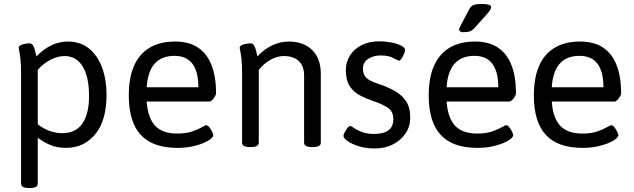

<svg xmlns="http://www.w3.org/2000/svg" viewBox="-20 -738 3190 966"><path d="M126 208Q86 208 86 186V-371Q86 -412 83 -439Q80 -466 77 -480.5Q74 -495 74 -497Q74 -504 80.5 -508.5Q87 -513 96 -515.5Q105 -518 114 -519Q123 -520 128 -520Q140 -520 146.5 -509Q153 -498 156.5 -482.5Q160 -467 163 -454Q200 -492 239.5 -510.5Q279 -529 322 -529Q384 -529 427.5 -494Q471 -459 493.5 -398.5Q516 -338 516 -261Q516 -131 459 -62.5Q402 6 313 6Q267 6 233 -8.5Q199 -23 170 -45V186Q170 208 130 208ZM294 -68Q361 -68 394.5 -116.5Q428 -165 428 -254Q428 -351 396 -403.5Q364 -456 305 -456Q272 -456 236.5 -438.5Q201 -421 170 -387V-113Q197 -91 228.5 -79.5Q260 -68 294 -68Z M873 6Q749 6 688.5 -59Q628 -124 628 -258Q628 -347 654.5 -407Q681 -467 733 -498Q785 -529 861 -529Q930 -529 975.5 -499Q1021 -469 1044 -411Q1067 -353 1067 -268Q1067 -262 1061.5 -252.5Q1056 -243 1048 -235Q1040 -227 1034 -227H718Q724 -144 761 -105Q798 -66 872 -66Q916 -66 946.5 -76.5Q977 -87 995 -97.5Q1013 -108 1018 -108Q1025 -108 1033 -98Q1041 -88 1047 -76Q1053 -64 1053 -58Q1053 -49 1039 -38Q1025 -27 1000.5 -17Q976 -7 943.5 -0.5Q911 6 873 6ZM718 -299H978Q978 -378 948 -417.5Q918 -457 858 -457Q793 -457 758 -417.5Q723 -378 718 -299Z M1238 2Q1198 2 1198 -20V-371Q1198 -412 1195 -439Q1192 -466 1189 -480.5Q1186 -495 1186 -497Q1186 -504 1192.5 -508.5Q1199 -513 1208 -515.5Q1217 -518 1226 -519Q1235 -520 1240 -520Q1252 -520 1258.5 -509Q1265 -498 1268.5 -482.5Q1272 -467 1275 -454Q1307 -489 1348 -509Q1389 -529 1431 -529Q1508 -529 1551 -486Q1594 -443 1594 -367V-20Q1594 2 1554 2H1550Q1510 2 1510 -20V-359Q1510 -405 1483.5 -430.5Q1457 -456 1408 -456Q1374 -456 1340.5 -437Q1307 -418 1282 -386V-20Q1282 2 1242 2Z M1867 9Q1822 9 1786 -2Q1750 -13 1729 -28Q1708 -43 1708 -54Q1708 -60 1714 -72Q1720 -84 1728 -94Q1736 -104 1743 -104Q1747 -104 1761 -94Q1775 -84 1800.5 -74Q1826 -64 1861 -64Q1959 -64 1959 -138Q1959 -178 1930.5 -196.5Q1902 -215 1859 -229Q1824 -241 1792 -257.5Q1760 -274 1740 -304Q1720 -334 1720 -385Q1720 -427 1741.5 -460Q1763 -493 1800.5 -511.5Q1838 -530 1886 -530Q1920 -530 1950 -524Q1980 -518 1999 -508Q2018 -498 2018 -487Q2018 -479 2012.5 -466Q2007 -453 2000 -443Q1993 -433 1986 -433Q1982 -433 1959 -446Q1936 -459 1895 -459Q1858 -459 1832 -441.5Q1806 -424 1806 -392Q1806 -364 1822 -347.5Q1838 -331 1884 -316Q1930 -301 1966 -280.5Q2002 -260 2023 -228.5Q2044 -197 2044 -147Q2044 -102 2020.5 -67Q1997 -32 1957 -11.5Q1917 9 1867 9Z M2382 6Q2258 6 2197.5 -59Q2137 -124 2137 -258Q2137 -347 2163.5 -407Q2190 -467 2242 -498Q2294 -529 2370 -529Q2439 -529 2484.5 -499Q2530 -469 2553 -411Q2576 -353 2576 -268Q2576 -262 2570.5 -252.5Q2565 -243 2557 -235Q2549 -227 2543 -227H2227Q2233 -144 2270 -105Q2307 -66 2381 -66Q2425 -66 2455.5 -76.5Q2486 -87 2504 -97.5Q2522 -108 2527 -108Q2534 -108 2542 -98Q2550 -88 2556 -76Q2562 -64 2562 -58Q2562 -49 2548 -38Q2534 -27 2509.5 -17Q2485 -7 2452.5 -0.5Q2420 6 2382 6ZM2227 -299H2487Q2487 -378 2457 -417.5Q2427 -457 2367 -457Q2302 -457 2267 -417.5Q2232 -378 2227 -299ZM2312 -576Q2301 -576 2295.5 -579.5Q2290 -583 2290 -589Q2290 -594 2293.5 -600.5Q2297 -607 2301 -616L2341 -692Q2346 -701 2352 -706.5Q2358 -712 2370 -715Q2382 -718 2403 -718Q2426 -718 2438.5 -714.5Q2451 -711 2451 -702Q2451 -695 2445 -686Q2439 -677 2424 -660L2370 -600Q2356 -584 2344 -580Q2332 -576 2312 -576Z M2911 6Q2787 6 2726.5 -59Q2666 -124 2666 -258Q2666 -347 2692.5 -407Q2719 -467 2771 -498Q2823 -529 2899 -529Q2968 -529 3013.5 -499Q3059 -469 3082 -411Q3105 -353 3105 -268Q3105 -262 3099.5 -252.5Q3094 -243 3086 -235Q3078 -227 3072 -227H2756Q2762 -144 2799 -105Q2836 -66 2910 -66Q2954 -66 2984.5 -76.5Q3015 -87 3033 -97.5Q3051 -108 3056 -108Q3063 -108 3071 -98Q3079 -88 3085 -76Q3091 -64 3091 -58Q3091 -49 3077 -38Q3063 -27 3038.5 -17Q3014 -7 2981.5 -0.5Q2949 6 2911 6ZM2756 -299H3016Q3016 -378 2986 -417.5Q2956 -457 2896 -457Q2831 -457 2796 -417.5Q2761 -378 2756 -299Z"/></svg>

Font: Asap
Style: Regular
Weight: 400
Designer: Pablo Cosgaya
Foundry: Omnibus-Type
Version: Version 3.001